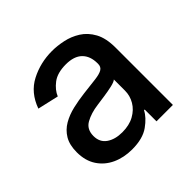

<svg xmlns="http://www.w3.org/2000/svg" viewBox="-145 -700 858 858"><g transform="rotate(-45 284.5 -270.5)"><path d="M230.1 12.1Q178.3 12.1 136.5 -7.1Q94.8 -26.3 70.3 -63.4Q45.8 -100.5 45.8 -154.1Q45.8 -200.6 63.7 -230.5Q81.7 -260.3 111.7 -277.7Q141.7 -295.1 179 -303.8Q216.3 -312.5 255 -317.1Q304 -322.8 334.3 -326.5Q364.7 -330.3 378.7 -338.8Q392.8 -347.3 392.8 -366.5V-369Q392.8 -415.5 366.7 -441.1Q340.6 -466.6 289.1 -466.6Q235.4 -466.6 204.7 -443.2Q174 -419.7 162.3 -390.6L62.5 -413.4Q89.1 -487.9 151.5 -520.2Q213.8 -552.6 287.6 -552.6Q320.3 -552.6 356.9 -544.9Q393.5 -537.3 426 -516.9Q458.5 -496.4 478.9 -459.2Q499.3 -421.9 499.3 -362.2V0H395.6V-74.6H391.3Q376.1 -44 337 -16Q297.9 12.1 230.1 12.1ZM253.2 -73.2Q297.6 -73.2 328.8 -90.6Q360.1 -108 376.6 -136.2Q393.1 -164.4 393.1 -196.7V-267Q385.7 -259.6 360.4 -253.9Q335.2 -248.2 307.2 -244.3Q279.1 -240.4 261.7 -237.9Q215.6 -231.9 182.7 -213.6Q149.9 -195.3 149.9 -152.7Q149.9 -113.3 179 -93.2Q208.1 -73.2 253.2 -73.2Z"/></g></svg>

Font: Inter UI Medium
Style: Regular
Weight: 500
Designer: Rasmus Andersson
Foundry: rsms
Version: 3.2;8d6f07862